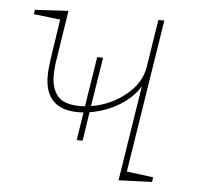

<svg xmlns="http://www.w3.org/2000/svg" viewBox="-43 -566 628 612"><g transform="rotate(5 270.5 -260.0)"><path d="M382 -28 467 -17 465 -2 358 2 406 -303Q383 -265 340 -239.5Q297 -214 247 -206L233 -114H214L228 -204Q223 -203 212 -203Q104 -203 104 -310Q104 -329 109 -366L128 -492L43 -502L45 -516L152 -522L128 -367Q123 -339 123 -312Q123 -272 143 -247.5Q163 -223 216 -223Q226 -223 231 -224L256 -383H275L250 -226Q312 -236 360 -275Q408 -314 416 -366L440 -518H459Z"/></g></svg>

Font: Bitter Pro Thin
Style: Italic
Weight: 250
Italic angle: -9°
Designer: Sol Matas, and Bitter project Authors
Foundry: Sol Matas
Version: Version 1.010